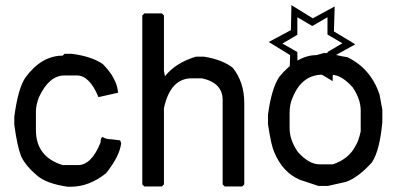

<svg xmlns="http://www.w3.org/2000/svg" viewBox="-20 -709 1509 728"><path d="M224.6 -504.9H252.9Q328.1 -495.1 370.1 -465.8Q423.8 -411.1 427.7 -357.4L353.5 -340.8Q319.3 -422.9 271.5 -422.9H224.6Q166 -422.9 127.9 -340.8Q116.2 -310.5 116.2 -287.1V-215.8Q116.2 -114.3 217.8 -83H275.4Q327.1 -83 361.3 -168.9Q361.3 -188.5 370.1 -189.5Q377.9 -181.6 404.3 -180.7L435.5 -176.8L439.5 -166Q433.6 -116.2 381.8 -51.8Q317.4 -1 249 -1H236.3Q155.3 -12.7 120.1 -43.9Q79.1 -78.1 60.5 -115.2Q44.9 -155.3 34.2 -236.3V-266.6Q48.8 -376 77.1 -416Q137.7 -498 217.8 -498Z M527.3 -658.2H593.8L601.6 -650.4V-439.5L605.5 -419.9Q645.5 -470.7 722.7 -494.1H753.9Q825.2 -482.4 863.3 -451.2Q906.2 -396.5 906.2 -318.4V-9.8L898.4 -2H832L824.2 -9.8V-330.1Q824.2 -394.5 746.1 -412.1H707Q626 -412.1 601.6 -298.8V-9.8L593.8 -2H527.3L519.5 -9.8V-650.4Z M1221.7 -446.3V-511.7L1278.3 -544.9L1221.7 -578.1V-643.6L1164.1 -610.4L1107.4 -643.6V-577.1L1050.8 -543.9L1107.4 -511.7L1108.4 -445.3L1165 -478.5ZM1241.2 -401.4 1160.2 -450.2 1077.1 -405.3 1080.1 -500 999 -549.8 1083 -594.7 1085 -689.5 1166 -639.6 1249 -684.6 1246.1 -589.8 1327.1 -541 1244.1 -495.1Z M1207 -507.8H1238.3Q1246.1 -500 1296.9 -492.2Q1384.8 -450.2 1418.9 -351.6Q1426.3 -309.6 1429.7 -293V-246.1Q1419.9 -138.7 1390.6 -93.8Q1338.9 -36.1 1292 -19.5L1222.7 -3.9H1187.5L1117.2 -27.3Q1051.8 -54.7 1019.5 -132.8Q1007.8 -159.2 996.1 -238.3V-273.4Q1008.8 -372.1 1039.1 -418Q1107.4 -500 1179.7 -500Q1179.7 -500 1207 -507.8ZM1078.1 -281.2V-222.7Q1078.1 -177.7 1109.4 -132.8Q1151.4 -85.9 1191.4 -85.9H1242.2Q1303.2 -106.4 1328.1 -156.2Q1339.4 -172.9 1347.7 -210.9V-289.1Q1347.7 -334 1316.4 -378.9Q1274.4 -425.8 1234.4 -425.8H1203.1Q1125 -425.8 1089.8 -339.8Q1078.1 -314.5 1078.1 -281.2Z"/></svg>

Font: Dehalvi Khush Khat
Style: Regular
Weight: 400
Version: Version 002.500